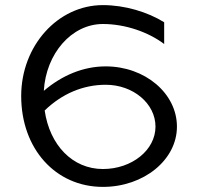

<svg xmlns="http://www.w3.org/2000/svg" viewBox="-20 -726 770 752"><path d="M63 -350C63 -143.5 197.4 6 383 6C543.1 6 673 -99.7 673 -230C673 -360.3 548 -466 394 -466C305.1 -466 222 -430.2 151.6 -370.2C160.1 -516.4 260.5 -632 383 -632C471.3 -632 561.9 -599.9 623 -553.6V-638.8C557.7 -679.4 468.4 -706 383 -706C206.4 -706 63 -546.5 63 -350ZM155 -293.2C222.4 -358.7 305.3 -394 394 -394C501.6 -394 589 -320.5 589 -230C589 -138.4 496.7 -64 383 -64C264.3 -64 174.6 -157.4 155 -293.2Z"/></svg>

Font: Resamitz
Style: Bold
Weight: 700
Designer: gluk
Foundry: gluk
Version: Version 0.047